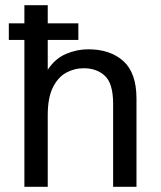

<svg xmlns="http://www.w3.org/2000/svg" viewBox="-20 -720 622 740"><path d="M74 0V-566H14V-630H74V-700H164V-630H282V-566H164V-451Q192 -494 234 -512Q276 -530 320 -530Q405 -530 455.5 -484.5Q506 -439 506 -340V0H416V-320Q416 -398 384.5 -427.5Q353 -457 303 -457Q266 -457 234.5 -439.5Q203 -422 183.5 -382.5Q164 -343 164 -276V0Z"/></svg>

Font: Hedvig Letters Sans
Style: Regular
Weight: 400
Designer: Alexander Örn & Tor Weibull
Foundry: Kanon Foundry
Version: Version 1.000; ttfautohint (v1.8.4.7-5d5b)